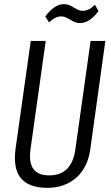

<svg xmlns="http://www.w3.org/2000/svg" viewBox="-20 -897 535 924"><path d="M209 7Q119 7 80.5 -39.5Q42 -86 55 -182L128 -700H200L127 -180Q118 -117 140 -85Q162 -53 217 -53Q326 -53 343 -180L416 -700H487L415 -182Q409 -135 391 -99.5Q373 -64 345.5 -40.5Q318 -17 283.5 -5Q249 7 209 7ZM198 -818Q220 -847 242 -862Q264 -877 286 -877Q306 -877 320.5 -869Q335 -861 349 -853Q363 -845 378 -845Q393 -845 407.5 -852Q422 -859 437 -874L454 -844Q433 -815 410.5 -800.5Q388 -786 366 -786Q348 -786 332.5 -794Q317 -802 303.5 -810Q290 -818 274 -818Q259 -818 245.5 -811Q232 -804 216 -789Z"/></svg>

Font: Pathway Extreme Condensed Light
Style: Italic
Weight: 300
Width: 3
Italic angle: -8°
Version: Version 1.001;gftools[0.9.26]